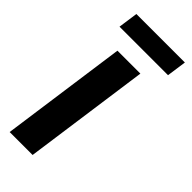

<svg xmlns="http://www.w3.org/2000/svg" viewBox="-230 -742 781 781"><g transform="rotate(45 160.0 -352.0)"><path d="M16 0H148L224 -544H92ZM29 -619H308L320 -704H41Z"/></g></svg>

Font: Ronzino Bold
Style: Italic
Weight: 700
Italic angle: -8°
Designer: Nunzio Mazzaferro
Foundry: Collletttivo
Version: Version 1.000;Glyphs 3.3 (3337)